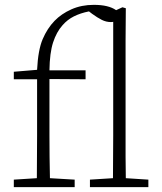

<svg xmlns="http://www.w3.org/2000/svg" viewBox="-20 -772 669 792"><path d="M37 0V-31L132 -37Q132 -81 132.5 -125Q133 -169 133 -213V-445H37V-476L133 -484Q137 -566 156 -610.5Q175 -655 205 -686Q233 -715 274.5 -733.5Q316 -752 367 -752Q428 -752 459 -730L485 -742L499 -738L498 -603V-213Q498 -173 498 -125.5Q498 -78 499 -37L592 -31V0H351V-31L446 -37Q446 -78 446.5 -125.5Q447 -173 447 -213V-682Q444 -681 437 -681Q418 -681 400 -690Q382 -699 360 -715L347 -725Q312 -718 285 -704.5Q258 -691 238 -668Q213 -640 199 -597Q185 -554 184 -482H333V-445L184 -446V-213Q184 -169 184.5 -125Q185 -81 186 -37L288 -31V0Z"/></svg>

Font: Source Serif 4 SmText Light
Style: Regular
Weight: 300
Designer: Frank Grießhammer
Foundry: Adobe
Version: Version 4.005;hotconv 1.1.0;makeotfexe 2.6.0